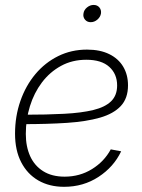

<svg xmlns="http://www.w3.org/2000/svg" viewBox="-20 -736 568 766"><path d="M235.8 9.3Q176.8 9.3 132.8 -16.1Q88.9 -41.5 64.5 -88.9Q40 -136.2 40 -202.6Q40 -272 61.3 -333Q82.5 -394 121.1 -440.2Q159.7 -486.3 212.2 -512.2Q264.6 -538.1 327.1 -538.1Q379.4 -538.1 416 -520Q452.6 -502 471.7 -469.7Q490.7 -437.5 490.7 -395.5Q490.7 -343.8 461.9 -313Q433.1 -282.2 378.9 -266.6Q324.7 -251 247.1 -245.8Q169.4 -240.7 71.8 -240.7L75.7 -278.3Q166.5 -278.3 235.8 -282Q305.2 -285.6 352.3 -297.1Q399.4 -308.6 423.3 -332Q447.3 -355.5 447.3 -395Q447.3 -440.9 416 -469.2Q384.8 -497.6 324.2 -497.6Q268.1 -497.6 223.4 -473.1Q178.7 -448.7 147.2 -407Q115.7 -365.2 99.4 -312.3Q83 -259.3 83 -201.7Q83 -151.4 100.3 -113Q117.7 -74.7 152.3 -53Q187 -31.2 237.8 -31.2Q298.3 -31.2 347.2 -61.5Q396 -91.8 421.9 -140.1L463.4 -132.3Q433.6 -69.8 373 -30.3Q312.5 9.3 235.8 9.3ZM341.8 -647.5Q327.6 -647.5 319.1 -657.7Q310.5 -668 313 -682.1Q314.9 -696.3 327.1 -706.3Q339.4 -716.3 353.5 -716.3Q368.2 -716.3 376.5 -706.3Q384.8 -696.3 382.8 -682.1Q380.4 -668 368.4 -657.7Q356.4 -647.5 341.8 -647.5Z"/></svg>

Font: Inter 24pt ExtraLight
Style: Italic
Weight: 250
Italic angle: -9.3988°
Version: Version 4.001;git-66647c0bb